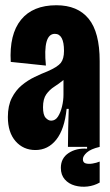

<svg xmlns="http://www.w3.org/2000/svg" viewBox="-20 -560 420 732"><path d="M115 12Q69 12 39.5 -21.5Q10 -55 10 -114Q10 -157 25 -186.5Q40 -216 63 -235Q86 -254 112 -266.5Q138 -279 161 -288Q200 -305 212 -320.5Q224 -336 224 -366Q224 -431 189 -431Q143 -431 155 -310L21 -324Q15 -429 60 -484.5Q105 -540 195 -540Q276 -540 318 -488.5Q360 -437 360 -327V-202Q360 -151 360 -100.5Q360 -50 360 0H239Q239 -36 240 -72Q241 -108 242 -145H234Q226 -67 194.5 -27.5Q163 12 115 12ZM175 -100Q191 -100 201 -115.5Q211 -131 216.5 -154Q222 -177 222 -199V-255Q205 -241 187 -229.5Q169 -218 156.5 -200.5Q144 -183 144 -151Q144 -122 154 -111Q164 -100 175 -100ZM360 136Q339 148 314 151Q289 154 265.5 147.5Q242 141 227 124Q212 107 212 80Q212 43 241.5 23.5Q271 4 312 7V-5H360V0Q326 8 311 21.5Q296 35 296 47Q296 60 307 63Q318 66 333 63.5Q348 61 360 56Z"/></svg>

Font: Bricolage Grotesque 96pt Condensed Bricolage Grotesque 48pt Condensed Regular
Style: Bold
Weight: 700
Width: 3
Designer: Mathieu Triay
Foundry: Atelier Triay
Version: Version 1.001; ttfautohint (v1.8.4.7-5d5b);gftools[0.9.33.de